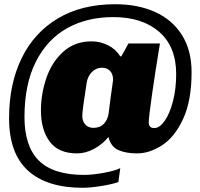

<svg xmlns="http://www.w3.org/2000/svg" viewBox="-20 -717 947 910"><path d="M888 -375Q888 -239 847.5 -152.5Q807 -66 747.5 -28Q688 10 630 10Q576 10 540.5 -6Q505 -22 494 -68Q467 -34 426.5 -12Q386 10 345 10Q257 10 215.5 -46Q174 -102 174 -193Q174 -271 199.5 -346.5Q225 -422 279.5 -471.5Q334 -521 414 -521Q455 -521 492 -502.5Q529 -484 550 -450H555L589 -511H738Q717 -384 701 -272.5Q685 -161 685 -137Q685 -110 711 -110Q736 -110 760 -143.5Q784 -177 799.5 -236Q815 -295 815 -366Q815 -496 734.5 -566Q654 -636 517 -636Q392 -636 297.5 -583Q203 -530 149.5 -423.5Q96 -317 96 -162Q96 -24 164 44Q232 112 380 112Q417 112 470 102.5Q523 93 550 80L541 146Q509 157 457.5 165Q406 173 372 173Q202 173 112.5 91.5Q23 10 23 -157Q23 -318 82 -440Q141 -562 254 -629.5Q367 -697 526 -697Q633 -697 714.5 -660.5Q796 -624 842 -551.5Q888 -479 888 -375ZM391 -326Q370 -193 370 -168Q370 -142 384.5 -126.5Q399 -111 423 -111Q454 -111 472.5 -130.5Q491 -150 495 -181Q501 -231 505 -259.5Q509 -288 511 -302Q516 -339 516 -338Q516 -366 501.5 -381Q487 -396 463 -396Q436 -396 416 -376Q396 -356 391 -326Z"/></svg>

Font: Chivo Black Italic
Style: Regular
Weight: 900
Italic angle: -8.05°
Designer: Hector Gatti
Foundry: Omnibus-Type
Version: Version 1.007